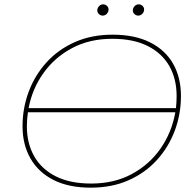

<svg xmlns="http://www.w3.org/2000/svg" viewBox="-20 -863 902 886"><path d="M399 3Q297 3 227 -32.5Q157 -68 120.5 -132Q84 -196 84 -280Q84 -364 112.5 -440Q141 -516 195 -575.5Q249 -635 326 -669Q403 -703 500 -703Q602 -703 672.5 -667.5Q743 -632 779 -568.5Q815 -505 815 -420Q815 -336 786.5 -260Q758 -184 704 -124.5Q650 -65 573 -31Q496 3 399 3ZM401 -16Q507 -16 588.5 -60Q670 -104 721.5 -178.5Q773 -253 789 -345H109Q104 -313 104 -280Q104 -202 137.5 -142.5Q171 -83 237 -49.5Q303 -16 401 -16ZM112 -364H792Q795 -392 795 -420Q795 -499 761.5 -558Q728 -617 662 -650.5Q596 -684 498 -684Q394 -684 313.5 -641.5Q233 -599 181 -526.5Q129 -454 112 -364ZM454 -791Q444 -791 436.5 -798Q429 -805 429 -815Q429 -826 437 -834.5Q445 -843 456 -843Q466 -843 473.5 -836Q481 -829 481 -819Q481 -808 473 -799.5Q465 -791 454 -791ZM618 -791Q608 -791 600.5 -798Q593 -805 593 -815Q593 -826 601 -834.5Q609 -843 620 -843Q630 -843 637.5 -836Q645 -829 645 -819Q645 -808 637 -799.5Q629 -791 618 -791Z"/></svg>

Font: Montserrat Thin
Style: Italic
Weight: 100
Italic angle: -11.3°
Designer: Julieta Ulanovsky
Foundry: Julieta Ulanovsky
Version: Version 9.000; ttfautohint (v1.8.4.7-5d5b)